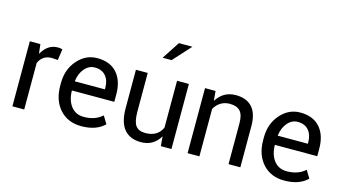

<svg xmlns="http://www.w3.org/2000/svg" viewBox="-82 -1040 2433 1356"><g transform="rotate(15 1134.5 -362.5)"><path d="M149.4 0.5H63V-475.1H140.1L148.4 -405.8Q191.9 -484.4 266.6 -484.4Q284.2 -484.4 299.8 -479.5L288.1 -398.4L243.7 -401.4Q176.8 -401.4 149.4 -339.4Z M663.1 -295.4Q663.1 -349.1 635.3 -382.1Q607.4 -415 555.2 -415Q512.2 -415 481.2 -378.9Q450.2 -342.8 442.9 -286.6L443.8 -284.2H663.1ZM568.4 10.3Q469.2 10.3 410.4 -55.2Q351.6 -120.6 351.6 -227.5V-247.1Q351.6 -347.2 411.4 -415.3Q471.2 -483.4 555.2 -483.4Q649.9 -483.4 700 -426.5Q750 -369.6 750 -270.5V-216.3H441.4L439.9 -214.4Q441.4 -144 475.3 -100.8Q509.3 -57.6 568.4 -57.6Q651.4 -57.6 703.1 -104.5L737.3 -48.3H736.8Q677.2 10.3 568.4 10.3Z M1003.9 10.3Q923.8 10.3 881.3 -40.3Q838.9 -90.8 838.9 -194.3V-474.6H925.3V-193.4Q925.3 -118.7 947 -89.4Q968.8 -60.1 1017.6 -60.1Q1106.9 -60.1 1139.6 -131.8V-474.6H1226.1V1H1148.4L1142.6 -69.3Q1095.7 10.3 1003.9 10.3ZM999 -605.5 1083.5 -734.9H1182.1L1064.5 -605.5Z M1343.8 -475.6H1420.9L1427.2 -404.8Q1476.6 -484.4 1568.4 -484.4Q1646.5 -484.4 1688 -438.7Q1729.5 -393.1 1729.5 -300.3V0H1643.1V-298.3Q1643.1 -360.4 1618.7 -387.2Q1594.2 -414.1 1542.5 -414.1Q1505.4 -414.1 1476.6 -396.5Q1447.8 -378.9 1430.2 -346.7V0H1343.8Z M2147 -295.4Q2147 -349.1 2119.1 -382.1Q2091.3 -415 2039.1 -415Q1996.1 -415 1965.1 -378.9Q1934.1 -342.8 1926.8 -286.6L1927.7 -284.2H2147ZM2052.2 10.3Q1953.1 10.3 1894.3 -55.2Q1835.4 -120.6 1835.4 -227.5V-247.1Q1835.4 -347.2 1895.3 -415.3Q1955.1 -483.4 2039.1 -483.4Q2133.8 -483.4 2183.8 -426.5Q2233.9 -369.6 2233.9 -270.5V-216.3H1925.3L1923.8 -214.4Q1925.3 -144 1959.2 -100.8Q1993.2 -57.6 2052.2 -57.6Q2135.3 -57.6 2187 -104.5L2221.2 -48.3H2220.7Q2161.1 10.3 2052.2 10.3Z"/></g></svg>

Font: Yantramanav
Style: Regular
Weight: 400
Version: Version 1.001;PS 1.0;hotconv 1.0.72;makeotf.lib2.5.5900; ttf